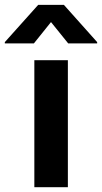

<svg xmlns="http://www.w3.org/2000/svg" viewBox="-86 -780 425 800"><path d="M57.1 0V-529.3H196.8V0ZM198.2 -599.1 126.5 -688 55.2 -599.1H-65.9V-604.5L73.2 -759.8H180.2L318.8 -604.5V-599.1Z"/></svg>

Font: Inter Cardless Tabular Bold
Style: Bold
Weight: 700
Designer: Rasmus Andersson
Foundry: rsms
Version: Version 4.000;git-4fc901f